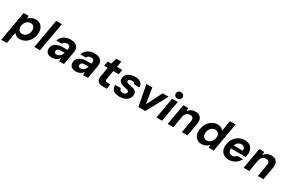

<svg xmlns="http://www.w3.org/2000/svg" viewBox="153 -2320 6154 4127"><g transform="rotate(30 3230.0 -257.0)"><path d="M-16 220 114 -517H238L241 -449Q260 -472 285 -490Q310 -508 342 -518.5Q374 -529 413 -529Q482 -529 528 -495.5Q574 -462 594 -403.5Q614 -345 604 -271Q597 -211 572 -159.5Q547 -108 508.5 -69.5Q470 -31 422 -9.5Q374 12 322 12Q285 12 256 3Q227 -6 206.5 -23.5Q186 -41 174 -64L124 220ZM307 -110Q346 -110 378.5 -129Q411 -148 433 -183Q455 -218 460 -264Q466 -307 454.5 -339.5Q443 -372 418 -389.5Q393 -407 357 -407Q317 -407 284.5 -387.5Q252 -368 230.5 -333Q209 -298 203 -251Q197 -208 208.5 -176.5Q220 -145 245.5 -127.5Q271 -110 307 -110Z M678 0 805 -720H945L818 0Z M1118 12Q1059 12 1022.5 -8Q986 -28 971.5 -63Q957 -98 962 -139Q968 -187 998 -224Q1028 -261 1080 -281.5Q1132 -302 1204 -302H1326Q1333 -341 1329.5 -366Q1326 -391 1308 -403.5Q1290 -416 1254 -416Q1218 -416 1191.5 -401Q1165 -386 1154 -356H1018Q1033 -409 1069 -447.5Q1105 -486 1157.5 -507.5Q1210 -529 1274 -529Q1346 -529 1394 -505.5Q1442 -482 1462 -436.5Q1482 -391 1470 -326L1413 0H1294L1292 -76Q1278 -56 1260 -40Q1242 -24 1220 -12.5Q1198 -1 1172.5 5.5Q1147 12 1118 12ZM1171 -96Q1194 -96 1215 -105Q1236 -114 1254 -130Q1272 -146 1284.5 -168Q1297 -190 1305 -215V-217H1206Q1178 -217 1158 -209.5Q1138 -202 1126.5 -187.5Q1115 -173 1113 -154Q1109 -125 1125 -110.5Q1141 -96 1171 -96Z M1713 12Q1654 12 1617.5 -8Q1581 -28 1566.5 -63Q1552 -98 1557 -139Q1563 -187 1593 -224Q1623 -261 1675 -281.5Q1727 -302 1799 -302H1921Q1928 -341 1924.5 -366Q1921 -391 1903 -403.5Q1885 -416 1849 -416Q1813 -416 1786.5 -401Q1760 -386 1749 -356H1613Q1628 -409 1664 -447.5Q1700 -486 1752.5 -507.5Q1805 -529 1869 -529Q1941 -529 1989 -505.5Q2037 -482 2057 -436.5Q2077 -391 2065 -326L2008 0H1889L1887 -76Q1873 -56 1855 -40Q1837 -24 1815 -12.5Q1793 -1 1767.5 5.5Q1742 12 1713 12ZM1766 -96Q1789 -96 1810 -105Q1831 -114 1849 -130Q1867 -146 1879.5 -168Q1892 -190 1900 -215V-217H1801Q1773 -217 1753 -209.5Q1733 -202 1721.5 -187.5Q1710 -173 1708 -154Q1704 -125 1720 -110.5Q1736 -96 1766 -96Z M2377 0Q2321 0 2284 -18Q2247 -36 2232.5 -75Q2218 -114 2229 -179L2268 -400H2180L2201 -517H2289L2330 -662H2454L2429 -517H2562L2541 -400H2408L2369 -178Q2364 -145 2376.5 -132Q2389 -119 2422 -119H2494L2473 0Z M2797 12Q2721 12 2674 -11Q2627 -34 2607 -73.5Q2587 -113 2592 -163H2732Q2731 -144 2739 -128Q2747 -112 2766 -103Q2785 -94 2814 -94Q2840 -94 2858.5 -101.5Q2877 -109 2888.5 -122Q2900 -135 2902 -152Q2904 -173 2894.5 -184.5Q2885 -196 2864.5 -203.5Q2844 -211 2813 -215Q2772 -223 2738 -234Q2704 -245 2681 -262.5Q2658 -280 2647 -305.5Q2636 -331 2641 -368Q2647 -415 2678 -451Q2709 -487 2760 -508Q2811 -529 2878 -529Q2973 -529 3021 -487.5Q3069 -446 3067 -376H2935Q2933 -398 2913 -410Q2893 -422 2859 -422Q2823 -422 2801.5 -409Q2780 -396 2778 -374Q2776 -360 2784 -349Q2792 -338 2812.5 -329.5Q2833 -321 2869 -315Q2917 -307 2952 -296Q2987 -285 3009 -268Q3031 -251 3040 -226Q3049 -201 3044 -163Q3037 -108 3004 -69Q2971 -30 2918 -9Q2865 12 2797 12Z M3261 0 3162 -517H3309L3370 -132L3565 -517H3712L3432 0Z M3708 0 3799 -517H3939L3848 0ZM3894 -577Q3856 -577 3832 -599.5Q3808 -622 3808 -655Q3808 -689 3832 -711.5Q3856 -734 3894 -734Q3932 -734 3956 -712Q3980 -690 3980 -655Q3980 -622 3956 -599.5Q3932 -577 3894 -577Z M3987 0 4077 -517H4200L4197 -439Q4227 -481 4272.5 -505Q4318 -529 4377 -529Q4440 -529 4478.5 -503Q4517 -477 4531.5 -429Q4546 -381 4534 -313L4478 0H4339L4392 -300Q4401 -353 4381 -382Q4361 -411 4310 -411Q4279 -411 4251.5 -397.5Q4224 -384 4204.5 -357.5Q4185 -331 4178 -293L4127 0Z M4826 12Q4761 12 4716 -21Q4671 -54 4651 -111.5Q4631 -169 4641 -243Q4649 -305 4674 -357.5Q4699 -410 4737 -448.5Q4775 -487 4824 -508Q4873 -529 4929 -529Q4982 -529 5018 -509.5Q5054 -490 5072 -456L5118 -720H5258L5131 0H5007L5003 -68Q4985 -47 4960 -28.5Q4935 -10 4902.5 1Q4870 12 4826 12ZM4888 -110Q4928 -110 4960.5 -130Q4993 -150 5015 -185.5Q5037 -221 5042 -267Q5048 -310 5037 -341.5Q5026 -373 5001 -390Q4976 -407 4939 -407Q4900 -407 4867 -387.5Q4834 -368 4812.5 -333.5Q4791 -299 4785 -252Q4779 -210 4790.5 -177.5Q4802 -145 4827 -127.5Q4852 -110 4888 -110Z M5506 12Q5432 12 5381.5 -19.5Q5331 -51 5307.5 -108Q5284 -165 5294 -240Q5302 -302 5327.5 -354.5Q5353 -407 5393.5 -446.5Q5434 -486 5486.5 -507.5Q5539 -529 5600 -529Q5675 -529 5724 -497.5Q5773 -466 5794 -411Q5815 -356 5805 -286Q5805 -271 5801.5 -255Q5798 -239 5794 -224H5390L5405 -308H5670Q5674 -343 5664 -367Q5654 -391 5633 -403.5Q5612 -416 5582 -416Q5549 -416 5518.5 -399.5Q5488 -383 5466.5 -350.5Q5445 -318 5436 -268L5431 -239Q5424 -198 5432.5 -167Q5441 -136 5464.5 -119Q5488 -102 5524 -102Q5562 -102 5586 -116Q5610 -130 5626 -152H5769Q5747 -106 5707.5 -68.5Q5668 -31 5616.5 -9.5Q5565 12 5506 12Z M5872 0 5962 -517H6085L6082 -439Q6112 -481 6157.5 -505Q6203 -529 6262 -529Q6325 -529 6363.5 -503Q6402 -477 6416.5 -429Q6431 -381 6419 -313L6363 0H6224L6277 -300Q6286 -353 6266 -382Q6246 -411 6195 -411Q6164 -411 6136.5 -397.5Q6109 -384 6089.5 -357.5Q6070 -331 6063 -293L6012 0Z"/></g></svg>

Font: DM Sans 11pt ExtraBold
Style: Italic
Weight: 800
Italic angle: -10°
Version: Version 4.004;gftools[0.9.30]